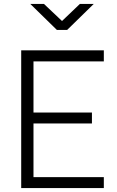

<svg xmlns="http://www.w3.org/2000/svg" viewBox="-20 -949 592 969"><path d="M87 0V-695H504V-639H149V-381H444V-326H149V-55H504V0ZM267 -798 133 -929H202L293 -843L383 -929H453L319 -798Z"/></svg>

Font: Titillium Web Light
Style: Regular
Weight: 300
Version: Version 1.002;PS 57.000;hotconv 1.0.70;makeotf.lib2.5.55311